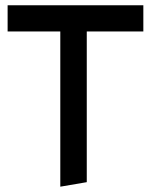

<svg xmlns="http://www.w3.org/2000/svg" viewBox="-20 -701 588 726"><path d="M208 4.9 308.1 -12.2V-582H522V-681.2H8.8V-582H208Z"/></svg>

Font: Comic Neue Angular
Style: Bold
Weight: 700
Designer: Craig Rozynski
Foundry: Craig Rozynski
Version: Version 2.003